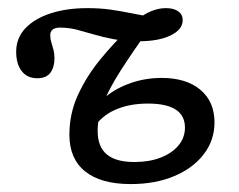

<svg xmlns="http://www.w3.org/2000/svg" viewBox="-20 -446 594 477"><path d="M304.8 11.3Q230.6 11.3 191.5 -20.2Q152.4 -51.6 152.4 -111.3Q152.4 -164.5 174.2 -211.3Q196 -258.1 229.8 -299.2Q263.7 -340.3 300 -375H350.8Q308.9 -316.1 280.2 -271.4Q251.6 -226.6 237.1 -190.7Q222.6 -154.8 222.6 -121Q222.6 -81.5 245.2 -62.5Q267.7 -43.5 313.7 -43.5Q350.8 -43.5 379 -54.4Q407.3 -65.3 423.4 -84.7Q439.5 -104 439.5 -129Q439.5 -188.7 347.6 -188.7Q300.8 -188.7 265.7 -173Q230.6 -157.3 212.1 -126.6L215.3 -175.8Q238.7 -210.5 284.3 -231.5Q329.8 -252.4 381.5 -252.4Q442.7 -252.4 477.8 -223Q512.9 -193.5 512.9 -141.9Q512.9 -97.6 486.3 -62.9Q459.7 -28.2 412.9 -8.5Q366.1 11.3 304.8 11.3ZM72.6 -251.6Q47.6 -251.6 33.9 -269.4Q20.2 -287.1 20.2 -317.7Q20.2 -351.6 43.1 -375.8Q66.1 -400 106 -412.9Q146 -425.8 196.8 -425.8Q228.2 -425.8 254 -422.2Q279.8 -418.5 303.2 -413.7Q326.6 -408.9 350 -404.8L315.3 -393.5Q335.5 -409.7 354.4 -417.7Q373.4 -425.8 391.9 -425.8Q412.1 -425.8 423 -417.7Q433.9 -409.7 433.9 -396Q433.9 -372.6 404 -358.1Q374.2 -343.5 325 -343.5Q288.7 -343.5 261.7 -348.8Q234.7 -354 212.9 -360.5Q191.1 -366.9 171 -372.2Q150.8 -377.4 129 -377.4Q104.8 -377.4 104.8 -358.1Q104.8 -349.2 107.7 -340.3Q110.5 -331.5 112.9 -322.2Q115.3 -312.9 115.3 -300.8Q115.3 -279 105.2 -265.3Q95.2 -251.6 72.6 -251.6Z"/></svg>

Font: Playfair 5pt SemiExpanded Light
Style: Italic
Weight: 300
Width: 6
Italic angle: -15.6°
Designer: Claus Eggers Sørensen
Foundry: Claus Eggers Sørensen
Version: Version 2.203